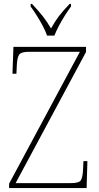

<svg xmlns="http://www.w3.org/2000/svg" viewBox="-20 -951 499 971"><path d="M26 0V-22L384 -689H126Q87 -689 77 -675Q67 -661 65 -620L63 -578H43L48 -714H415V-688L59 -25H340Q379 -25 388.5 -39Q398 -53 400 -93L402 -136H422L418 0ZM218 -771Q210 -794 196 -820.5Q182 -847 165.5 -873Q149 -899 135 -918V-931H142Q175 -896 196 -869.5Q217 -843 238 -807Q258 -843 278 -869.5Q298 -896 332 -931H339V-918Q325 -899 308.5 -873Q292 -847 278 -820.5Q264 -794 255 -771Z"/></svg>

Font: Noto Serif Bengali SemiCondensed Thin
Style: Regular
Weight: 100
Width: 4
Designer: Juan Bruce, Universal Thirst, Indian Type Foundry and the Monotype Design Team.
Foundry: Monotype Imaging Inc.
Version: Version 2.003; ttfautohint (v1.8.4.7-5d5b)